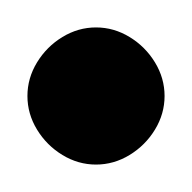

<svg xmlns="http://www.w3.org/2000/svg" viewBox="-20 -710 140 140"><path d="M0 -640Q0 -627 7 -615.5Q14 -604 25.5 -597Q37 -590 50 -590Q63 -590 74.5 -597Q86 -604 93 -615.5Q100 -627 100 -640Q100 -653 93 -664.5Q86 -676 74.5 -683Q63 -690 50 -690Q37 -690 25.5 -683Q14 -676 7 -664.5Q0 -653 0 -640Z"/></svg>

Font: Linefont
Style: Regular
Weight: 400
Monospace: yes
Version: Version 3.002;gftools[0.9.33]